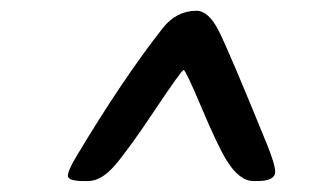

<svg xmlns="http://www.w3.org/2000/svg" viewBox="-20 -703 575 355"><path d="M343.3 -683.1Q365.2 -683.1 383.8 -647.2Q402.3 -611.3 473.1 -437.5Q488.8 -398.9 488.8 -385.7Q488.8 -368.2 455.6 -368.2H449.2Q422.4 -368.2 398.9 -406.7Q382.8 -432.6 353 -503.2Q323.2 -573.7 319.6 -573.7Q315.9 -573.7 266.8 -500.2Q217.8 -426.8 192.6 -397.5Q167.5 -368.2 142.6 -368.2H135.7Q105.5 -368.2 105.5 -377.9Q105.5 -387.7 121.1 -413.6Q206.5 -556.2 280.8 -650.9Q306.2 -683.1 343.3 -683.1Z"/></svg>

Font: Averia Libre
Style: Bold Italic
Weight: 700
Italic angle: -6.90001°
Version: Version 1.002